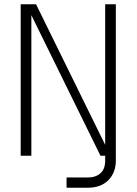

<svg xmlns="http://www.w3.org/2000/svg" viewBox="-20 -730 640 900"><path d="M77 0V-710H149L473 -51V-710H523V22Q523 79 488 114.5Q453 150 391 150H292V102H391Q428 102 450.5 82.5Q473 63 473 23V0H451L127 -659V0Z"/></svg>

Font: Geist Mono ExtraLight
Style: Regular
Weight: 200
Monospace: yes
Designer: Basement.studio, Andrés Briganti, Mateo Zaragoza
Foundry: Basement.studio, Vercel, Andrés Briganti, Guido Ferreyra, Mateo Zaragoza
Version: Version 1.500; ttfautohint (v1.8.4.7-5d5b)